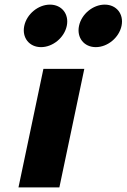

<svg xmlns="http://www.w3.org/2000/svg" viewBox="-20 -811 548 831"><path d="M196.3 -791C145.3 -791 95.7 -750 85 -699C74.3 -648 106.6 -607 157.6 -607C208.6 -607 258.3 -648 269 -699C279.7 -750 247.3 -791 196.3 -791ZM433.3 -791C382.3 -791 332.7 -750 322 -699C311.3 -648 343.6 -607 394.6 -607C445.6 -607 495.3 -648 506 -699C516.7 -750 484.3 -791 433.3 -791ZM167.9 -513H344.9L237 0H60Z"/></svg>

Font: Hussar
Style: BdOblTwo
Weight: 700
Foundry: Cannot Into Space Fonts
Version: Version 2.00